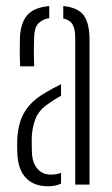

<svg xmlns="http://www.w3.org/2000/svg" viewBox="-20 -626 381 651"><path d="M39 -100Q38.5 -115 38.2 -126.8Q38 -138.5 38.5 -153.5Q40 -187 49 -215Q58 -243 78.5 -267.5Q99 -292 137 -313.5Q148 -320 160.8 -327Q173.5 -334 187 -340.5V-301.5Q177.5 -296.5 166.5 -289.5Q155.5 -282.5 143 -273.5Q110 -251.5 98.8 -219.2Q87.5 -187 87.5 -152.5Q87.5 -138.5 87.8 -125.8Q88 -113 88.5 -103Q91 -71.5 107.8 -52.8Q124.5 -34 152.5 -34Q172.5 -34 187 -40V-3.5Q169 5.5 143.5 5.5Q95 5.5 68.8 -21.8Q42.5 -49 39 -100ZM48.5 -401Q47 -429 47 -452.5Q47 -476 47.5 -496.5Q49.5 -547.5 71.8 -574Q94 -600.5 147 -605.5V-564.5Q124.5 -561 110.8 -547.2Q97 -533.5 96 -504.5Q95 -486 94.8 -466.8Q94.5 -447.5 95 -430.5Q95.5 -413.5 96 -401ZM235 0V-499.5Q235 -528 226 -543.2Q217 -558.5 194.5 -563.5V-605.5Q245 -600.5 264.2 -573.5Q283.5 -546.5 283.5 -492V0Z"/></svg>

Font: Big Shoulders Stencil Text ExtraLight
Style: Regular
Weight: 250
Version: Version 2.001